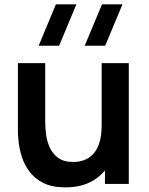

<svg xmlns="http://www.w3.org/2000/svg" viewBox="-20 -822 666 858"><path d="M450 -617.5H358.5L435.7 -802.5H527.2ZM244.2 -617.5H152.7L229.8 -802.5H321.3ZM272.3 15.3Q212.6 15.3 173.5 -4.5Q134.5 -24.3 111.5 -55.5Q88.5 -86.6 77.5 -121.6Q66.5 -156.7 63.2 -188Q60 -219.2 60 -238.5V-540H182V-279.8Q182 -254.8 185.6 -223.8Q189.2 -192.8 201.8 -164Q214.4 -135.2 239.7 -116.7Q264.9 -98.2 308.2 -98.2Q331 -98.2 353.5 -105.6Q375.9 -113.1 394.1 -131.2Q412.2 -149.3 423.3 -181.5Q434.3 -213.6 434.3 -262.5L505.8 -231.8Q505.8 -163.1 479.1 -107Q452.3 -50.8 400.4 -17.8Q348.5 15.3 272.3 15.3ZM449 0V-167.5H434.3V-540H555.5V0Z"/></svg>

Font: Manrope ExtraLight
Style: Regular
Weight: 200
Designer: Mikhail Sharanda
Foundry: Mikhail Sharanda
Version: Version 4.505